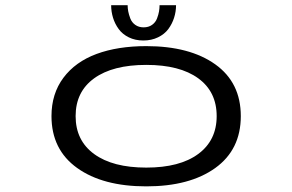

<svg xmlns="http://www.w3.org/2000/svg" viewBox="-20 -684 1090 716"><path d="M636.5 -664.5Q636.5 -640.5 629.2 -617.8Q622 -595 607.8 -575.8Q593.5 -556.5 569.2 -544.8Q545 -533 514.5 -533Q484 -533 460.2 -544.8Q436.5 -556.5 422.5 -575.8Q408.5 -595 401.5 -617.8Q394.5 -640.5 394.5 -664.5H456Q456 -653.5 458.2 -641.5Q460.5 -629.5 466 -615Q471.5 -600.5 484.5 -591.2Q497.5 -582 515.5 -582Q534 -582 547 -591.2Q560 -600.5 565.5 -615Q571 -629.5 573 -641.2Q575 -653 575 -664.5ZM172 -251Q172 -334.5 216.5 -394Q261 -453.5 340 -482.8Q419 -512 525.5 -512Q687.5 -512 782.8 -444Q878 -376 878 -251Q878 -126 782.8 -57.5Q687.5 11 525.5 11Q363.5 11 267.8 -57.5Q172 -126 172 -251ZM788 -251Q788 -342 719.2 -392Q650.5 -442 525.5 -442Q400.5 -442 331.2 -392Q262 -342 262 -251Q262 -160 331.2 -109.5Q400.5 -59 525.5 -59Q650.5 -59 719.2 -109.8Q788 -160.5 788 -251Z"/></svg>

Font: League Mono Extended Light
Style: Regular
Weight: 300
Width: 9
Designer: Tyler Finck
Foundry: The League of Moveable Type / Tyler Finck
Version: Version 2.210